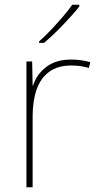

<svg xmlns="http://www.w3.org/2000/svg" viewBox="-20 -786 415 806"><path d="M91 0V-528H115L117 -427H119Q133 -473 173.5 -504.5Q214 -536 278 -536Q302 -536 321.5 -533Q341 -530 359 -525L353 -501Q334 -506 317.5 -508.5Q301 -511 278 -511Q223 -511 187 -485Q151 -459 134 -411Q117 -363 117 -297V0ZM313 -759Q300 -742 282.5 -722.5Q265 -703 245.5 -682.5Q226 -662 205.5 -642.5Q185 -623 165 -606H144V-612Q167 -632 193.5 -660Q220 -688 244.5 -716.5Q269 -745 283 -766H313Z"/></svg>

Font: Noto Sans Symbols Thin
Style: Regular
Weight: 250
Version: Version 2.002